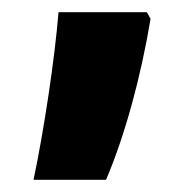

<svg xmlns="http://www.w3.org/2000/svg" viewBox="-20 -161 320 315"><path d="M35 134H154C185 61 211 -34 227 -130L221 -141H76C70 -66 52 54 35 134Z"/></svg>

Font: Noto Sans Devanagari UI Condensed ExtraBold
Style: Regular
Weight: 800
Width: 3
Designer: Jelle Bosma - Monotype Design Team
Foundry: Monotype Imaging Inc.
Version: Version 2.004